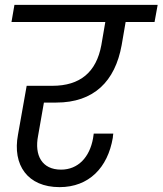

<svg xmlns="http://www.w3.org/2000/svg" viewBox="-20 -760 668 789"><path d="M224.8 9C345.3 9 422.9 -71 443.6 -194C443.6 -197.8 444.6 -204.1 445.6 -211.1H365.2L362.4 -191.8C348.7 -114.5 301.3 -62.9 230.8 -62.9C152.5 -62.9 120.6 -121.5 136.6 -202.5L167.6 -379.2L118.8 -338.5H211C365.9 -338.5 452.9 -425.6 479.9 -574.4L498.6 -683.2H415.1L396.4 -574.4C375.9 -463.3 309.1 -407.4 195.1 -407.4H89.6L53.9 -206.5C30.4 -81.8 93.4 9 224.8 9ZM615.1 -669.6 627.9 -740H39.3L27.2 -669.6Z"/></svg>

Font: Poppins Devanagari Thin
Style: Italic
Weight: 100
Italic angle: -10°
Designer: Ninad Kale (Devanagari), Jonny Pinhorn (Latin)
Foundry: Indian Type Foundry
Version: 4.005